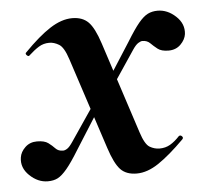

<svg xmlns="http://www.w3.org/2000/svg" viewBox="-49 -435 519 486"><g transform="rotate(-5 211.0 -192.0)"><path d="M280 11Q253 11 238.5 -4.5Q224 -20 211 -60L135 -292Q125 -323 112.5 -330.5Q100 -338 88 -338Q73 -338 61 -330.5Q49 -323 36 -311Q33 -307 28.5 -311.5Q24 -316 28 -319Q65 -357 94.5 -376Q124 -395 151 -395Q177 -395 192 -380Q207 -365 220 -325L296 -92Q306 -61 318 -54Q330 -47 343 -47Q358 -47 370 -54Q382 -61 394 -74Q398 -77 402 -73Q406 -69 402 -65Q365 -28 336 -8.5Q307 11 280 11ZM54 11Q29 11 8 -9Q-13 -29 -9 -55Q-7 -69 5 -80.5Q17 -92 35 -92Q54 -92 63.5 -85Q73 -78 80 -70.5Q87 -63 99 -63Q104 -63 110 -67Q116 -71 124 -83L204 -201L214 -187L135 -62Q116 -31 103 -15.5Q90 0 79.5 5.5Q69 11 54 11ZM219 -184 208 -198 288 -323Q307 -354 319.5 -369Q332 -384 343 -389.5Q354 -395 368 -395Q393 -395 414 -375.5Q435 -356 432 -330Q430 -316 418 -304Q406 -292 387 -292Q369 -292 359.5 -299.5Q350 -307 342.5 -314.5Q335 -322 323 -322Q319 -322 312.5 -318Q306 -314 298 -302Z"/></g></svg>

Font: Cormorant Garamond Light
Style: Italic
Weight: 300
Italic angle: -10°
Designer: Christian Thalmann (Catharsis Fonts)
Foundry: Catharsis Fonts
Version: Version 4.001